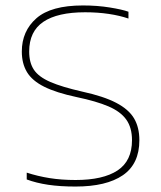

<svg xmlns="http://www.w3.org/2000/svg" viewBox="-20 -674 591 704"><path d="M257 10Q200 10 156.5 3.5Q113 -3 78 -16V-41Q118 -28 161.5 -21Q205 -14 257 -14Q358 -14 411 -49Q464 -84 464 -160Q464 -206 443 -235.5Q422 -265 377.5 -284Q333 -303 261 -318Q186 -334 142 -356Q98 -378 79 -409.5Q60 -441 60 -485Q60 -560 113.5 -607Q167 -654 284 -654Q337 -654 383 -646.5Q429 -639 451 -631V-606Q419 -617 378.5 -623Q338 -629 292 -629Q191 -629 139 -594Q87 -559 87 -485Q87 -444 104.5 -418Q122 -392 164.5 -373.5Q207 -355 282 -338Q360 -321 406 -297Q452 -273 471.5 -240Q491 -207 491 -160Q491 -73 430.5 -31.5Q370 10 257 10Z"/></svg>

Font: Kanit Thin
Style: Regular
Weight: 250
Designer: Katatrad Team
Foundry: CadsonDemak
Version: Version 2.000; ttfautohint (v1.8.3)